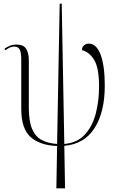

<svg xmlns="http://www.w3.org/2000/svg" viewBox="-20 -780 643 1039"><path d="M285 239 289 10Q198 7 146.5 -37.5Q95 -82 95 -192V-459Q95 -496 86.5 -512Q78 -528 58 -528Q35 -528 9 -508L4 -516Q19 -527 34.5 -533Q50 -539 68 -539Q107 -539 121.5 -516Q136 -493 136 -453V-196Q136 -122 154.5 -80.5Q173 -39 207.5 -21.5Q242 -4 289 -1L303 -760H314L328 -1Q397 -7 438 -50.5Q479 -94 497.5 -162.5Q516 -231 516 -313Q516 -413 489.5 -456Q463 -499 423 -509Q425 -528 436.5 -536Q448 -544 460 -544Q502 -544 524.5 -484Q547 -424 547 -317Q547 -173 491.5 -86.5Q436 0 328 9L332 239Z"/></svg>

Font: Noto Serif Display Condensed ExtraLight
Style: Regular
Weight: 200
Width: 3
Designer: Monotype Design Team
Foundry: Monotype Imaging Inc.
Version: Version 2.009